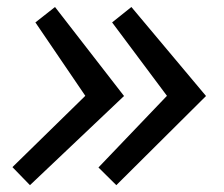

<svg xmlns="http://www.w3.org/2000/svg" viewBox="-20 -540 640 548"><path d="M137 -520 334 -266 65.5 -11.5 15.5 -63 223.5 -266.5 81 -476ZM355 -520 568 -266 312 -11.5 261 -62 456.5 -266.5 300 -476Z"/></svg>

Font: Google Sans Code
Style: Italic
Weight: 400
Italic angle: -10°
Monospace: yes
Designer: Google Sans Code Authors
Foundry: Google LLC
Version: Version 6.000